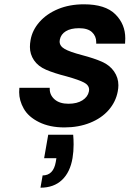

<svg xmlns="http://www.w3.org/2000/svg" viewBox="-20 -583 602 892"><path d="M279 9Q211 9 161.5 -15.5Q112 -40 90.5 -78Q69 -116 69 -155Q69 -165 70 -175H211Q211 -173 211 -170Q211 -141 234 -121Q257 -101 298 -101Q338 -101 363 -117Q388 -133 393 -158Q394 -162 394 -166Q394 -187 370.5 -199.5Q347 -212 290 -228Q231 -243 194 -259Q157 -275 138 -303Q119 -331 119 -365Q119 -380 122 -397Q130 -443 163.5 -481Q197 -519 250 -541Q303 -563 370 -563Q469 -563 515.5 -517Q562 -471 562 -405Q562 -393 561 -380H427Q427 -384 427 -388Q427 -415 407.5 -433.5Q388 -452 347 -452Q309 -452 286 -438Q263 -424 258 -399Q257 -394 257 -390Q257 -369 280.5 -355.5Q304 -342 361 -327Q418 -312 454 -296Q490 -280 510 -251Q530 -222 530 -187Q530 -173 527 -158Q518 -110 485 -72Q452 -34 398.5 -12.5Q345 9 279 9ZM320 43Q322 66 322 88Q322 121 317 151Q306 217 268 253Q230 289 168 289L178 232Q228 232 239 170L242 152H185L204 43Z"/></svg>

Font: Fz Poppins SemBd
Style: Italic
Weight: 600
Italic angle: -10°
Designer: Ninad Kale (Devanagari), Jonny Pinhorn (Latin)
Foundry: Indian Type Foundry
Version: Vit hóa bi Vntype.Com & FontZin.Com